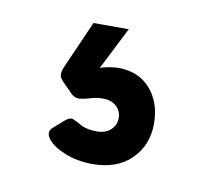

<svg xmlns="http://www.w3.org/2000/svg" viewBox="-42 -74 381 341"><g transform="rotate(10 148.0 96.5)"><path d="M141.6 220Q114.9 219.6 93.1 210.7Q71.3 201.9 62.1 189.9Q52.9 177.9 62.8 169L81.1 152.9Q90.1 144.9 96.5 147.7Q102.9 150.5 112.8 156Q122.8 161.5 141.6 161.5Q156.8 161.5 166 152.9Q175.3 144.3 175.3 131.5Q175.3 119.1 166.3 110.7Q157.4 102.2 141.6 102.2Q130 102.2 119.8 105.5Q109.6 108.7 101.2 109.6Q92.8 110.5 85.4 103.7L66.3 84.2Q60 77.6 60.7 70.7Q61.4 63.7 66.9 52.4L101.9 -27H165.5L126.6 49.9Q132.6 47.1 143.1 45.4Q153.6 43.8 159.6 43.8Q195.8 43.8 217.3 68Q238.8 92.3 238.8 130.8Q238.8 169.2 213.1 194.8Q187.4 220.4 141.6 220Z"/></g></svg>

Font: Rubik Light
Style: Regular
Weight: 300
Designer: Hubert and Fischer
Foundry: Hubert and Fischer
Version: Version 2.300;gftools[0.9.30]